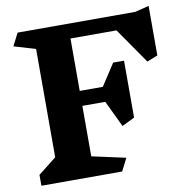

<svg xmlns="http://www.w3.org/2000/svg" viewBox="-87 -889 954 974"><g transform="rotate(-10 390.0 -402.0)"><path d="M742 -549 687 -527 560 -710H323V-440H442L515 -552H571V-259L506 -227L441 -363H323V-103L497 -65L464 0H48V-56L142 -130V-688L31 -721L64 -786H670L742 -804Z"/></g></svg>

Font: InknutAntiqua
Style: Bold
Weight: 700
Designer: Claus Eggers Srensen
Foundry: Claus Eggers Srensen
Version: Version 1.000; ttfautohint (v1.2) -l 7 -r 28 -G 50 -x 13 -D 